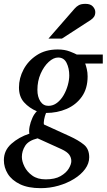

<svg xmlns="http://www.w3.org/2000/svg" viewBox="-51 -752 556 1001"><path d="M484.9 -420.9H393.1Q397.5 -409.7 401.6 -391.8Q405.8 -374 405.8 -354Q405.8 -290.5 375.7 -248Q345.7 -205.6 296.4 -184.3Q247.1 -163.1 189 -163.1Q182.6 -147.9 179.2 -129.6Q175.8 -111.3 178.2 -103L312 -42Q357.9 -21 386 1.7Q414.1 24.4 414.1 67.9Q414.1 100.1 392.8 129.2Q371.6 158.2 335.2 180.7Q298.8 203.1 253.9 216.1Q209 229 161.1 229Q95.7 229 53 208.3Q10.3 187.5 -10.3 154.3Q-30.8 121.1 -30.8 83Q-30.8 32.2 8.3 -2.4Q47.4 -37.1 102.1 -55.2Q99.1 -70.8 103.5 -93Q107.9 -115.2 117.7 -137Q127.4 -158.7 141.1 -171.9Q101.1 -189 74.5 -218.5Q47.9 -248 47.9 -295.9Q47.9 -344.7 72 -390.1Q96.2 -435.5 141.4 -464.8Q186.5 -494.1 250 -494.1Q286.1 -494.1 313 -483.6Q339.8 -473.1 349.1 -467.8H484.9ZM310.1 -358.9Q310.1 -396 296.1 -424.1Q282.2 -452.1 252 -452.1Q228 -452.1 203.1 -429.4Q178.2 -406.7 161.1 -368.4Q144 -330.1 144 -283.2Q144 -247.1 159.4 -223.6Q174.8 -200.2 201.2 -200.2Q226.1 -200.2 246.3 -215.8Q266.6 -231.4 280.8 -255.9Q294.9 -280.3 302.5 -307.9Q310.1 -335.4 310.1 -358.9ZM320.8 87.9Q320.8 69.8 310.1 54.7Q299.3 39.6 270 25.9L145 -30.8Q97.2 -19 80.1 8.3Q63 35.6 63 65.9Q63 88.9 76.4 116.2Q89.8 143.6 117.2 163.3Q144.5 183.1 187 183.1Q235.4 183.1 264.6 166.3Q293.9 149.4 307.4 127Q320.8 104.5 320.8 87.9ZM445.8 -689Q445.8 -674.8 439.5 -665Q433.1 -655.3 421.9 -647.9L272 -550.8H201.7L337.9 -707Q347.7 -718.3 360.1 -725.1Q372.6 -731.9 395 -731.9Q420.9 -731.9 433.3 -718Q445.8 -704.1 445.8 -689Z"/></svg>

Font: Charis
Style: Italic
Weight: 400
Italic angle: -11°
Designer: Walt Agee, Miriam Martin, Annie Olsen, Victor Gaultney, Lorna Priest, Alan Ward, Bob Hallissy, Martin Hosken, Sharon Cor
Foundry: SIL Global
Version: Version 7.000